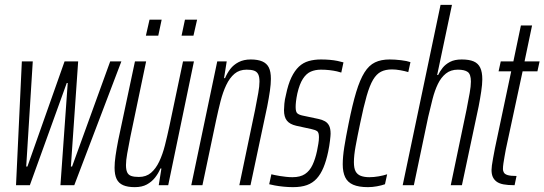

<svg xmlns="http://www.w3.org/2000/svg" viewBox="-20 -763 2243 791"><path d="M46 0 70 -510H115L88 -77H93L246 -510H302L272 -77H277L434 -510H480L286 0H229L259 -421H255L103 0Z M535 8Q506 8 487.5 0Q469 -8 460.5 -25.5Q452 -43 452 -72Q452 -93 456 -121Q460 -149 467 -185L536 -510H582L517 -199Q509 -158 504 -130Q499 -102 499 -83Q499 -64 504 -53Q509 -42 521 -38Q533 -34 552 -34Q582 -34 602 -51Q622 -68 636 -97.5Q650 -127 659.5 -164.5Q669 -202 678 -244L734 -510H779L673 0H634L645 -69H641Q632 -48 618.5 -31Q605 -14 585 -3Q565 8 535 8ZM728 -616 742 -682H792L777 -616ZM581 -616 596 -682H646L632 -616Z M768 0 875 -510H914L903 -441H907Q916 -462 929 -479Q942 -496 963 -507Q984 -518 1013 -518Q1042 -518 1060.5 -510Q1079 -502 1087.5 -485Q1096 -468 1096 -438Q1096 -417 1092 -389Q1088 -361 1081 -325L1012 0H966L1031 -311Q1039 -352 1044 -380Q1049 -408 1049 -427Q1049 -447 1043.5 -457.5Q1038 -468 1026.5 -472Q1015 -476 996 -476Q966 -476 946 -459Q926 -442 912 -412.5Q898 -383 888.5 -345.5Q879 -308 870 -266L814 0Z M1187 8Q1168 8 1148 6Q1128 4 1112 1Q1096 -2 1089 -4L1098 -45Q1102 -44 1111 -42Q1120 -40 1132.5 -38Q1145 -36 1158.5 -34.5Q1172 -33 1185 -33Q1217 -33 1236.5 -46Q1256 -59 1267.5 -83.5Q1279 -108 1286 -141Q1289 -156 1291.5 -170.5Q1294 -185 1294 -198Q1294 -218 1286 -223Q1278 -228 1264 -231L1200 -245Q1174 -251 1162 -266Q1150 -281 1150 -309Q1150 -318 1151.5 -335.5Q1153 -353 1158 -372Q1167 -416 1180.5 -444Q1194 -472 1211.5 -488.5Q1229 -505 1252 -511.5Q1275 -518 1302 -518Q1321 -518 1338.5 -516.5Q1356 -515 1370.5 -512Q1385 -509 1395 -506L1386 -464Q1381 -466 1368 -469Q1355 -472 1338 -474Q1321 -476 1302 -476Q1279 -476 1260.5 -468Q1242 -460 1228 -438.5Q1214 -417 1205 -378Q1201 -359 1199.5 -345.5Q1198 -332 1198 -322Q1198 -302 1205 -296Q1212 -290 1226 -287L1292 -273Q1307 -270 1318.5 -263.5Q1330 -257 1336 -245Q1342 -233 1342 -212Q1342 -205 1339.5 -183.5Q1337 -162 1332 -138Q1324 -100 1312.5 -72.5Q1301 -45 1284.5 -27Q1268 -9 1244.5 -0.5Q1221 8 1187 8Z M1496 8Q1458 8 1435 -2Q1412 -12 1402 -33Q1392 -54 1392 -86Q1392 -117 1398.5 -158Q1405 -199 1416 -253Q1432 -333 1447.5 -384Q1463 -435 1481.5 -464.5Q1500 -494 1525 -506Q1550 -518 1585 -518Q1607 -518 1632 -515Q1657 -512 1671 -507L1662 -466Q1649 -470 1630 -473.5Q1611 -477 1595 -477Q1568 -477 1549.5 -467.5Q1531 -458 1517 -434.5Q1503 -411 1490.5 -367.5Q1478 -324 1464 -256Q1452 -199 1445 -160.5Q1438 -122 1438 -95Q1438 -70 1445 -57Q1452 -44 1466.5 -38.5Q1481 -33 1502 -33Q1520 -33 1540 -36.5Q1560 -40 1575 -45L1566 -4Q1552 1 1533 4.5Q1514 8 1496 8Z M1639 0 1795 -743H1842L1781 -454H1785Q1792 -469 1803.5 -483.5Q1815 -498 1834 -508Q1853 -518 1882 -518Q1913 -518 1931.5 -510Q1950 -502 1958.5 -484Q1967 -466 1967 -436Q1967 -416 1962.5 -386Q1958 -356 1952 -325L1883 0H1837L1902 -311Q1910 -352 1915 -380Q1920 -408 1920 -427Q1920 -457 1907 -466.5Q1894 -476 1866 -476Q1837 -476 1817 -460Q1797 -444 1784 -417Q1771 -390 1762 -355Q1753 -320 1744 -281L1685 0Z M2100 0Q2072 0 2054 -3.5Q2036 -7 2025.5 -15Q2015 -23 2010 -34.5Q2005 -46 2005 -63Q2005 -69 2006.5 -81.5Q2008 -94 2011.5 -112Q2015 -130 2019 -152L2086 -469H2034L2043 -510H2095L2126 -658H2172L2141 -510H2203L2194 -469H2133L2064 -148Q2061 -132 2058.5 -117.5Q2056 -103 2054 -90Q2052 -77 2052 -66Q2052 -59 2056 -52Q2060 -45 2072 -41.5Q2084 -38 2108 -38Z"/></svg>

Font: Saira UltraCondensed Light
Style: Italic
Weight: 300
Width: 1
Italic angle: -12°
Designer: Hector Gatti with collaboration of the Omnibus-Type team
Foundry: Omnibus-Type
Version: Version 1.101